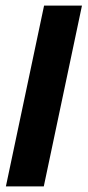

<svg xmlns="http://www.w3.org/2000/svg" viewBox="-20 -664 312 684"><path d="M1 0 137 -644H272L136 0Z"/></svg>

Font: Kanit Medium
Style: Italic
Weight: 500
Italic angle: -12°
Designer: Katatrad Team
Foundry: CadsonDemak
Version: Version 2.000; ttfautohint (v1.8.3)